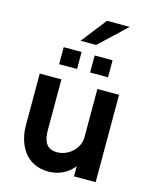

<svg xmlns="http://www.w3.org/2000/svg" viewBox="-127 -941 830 1036"><g transform="rotate(15 288.0 -423.0)"><path d="M230 -716H317L467 -857H340ZM324 -564H424V-659H324ZM151 -564H251V-659H151ZM244 11C297 11 350 -11 385 -57V0H506V-488H385V-218C385 -157 328 -102 262 -102C200 -102 184 -147 184 -207V-488H63V-201C63 -95 116 11 244 11Z"/></g></svg>

Font: FREAK Grotesk
Style: Bold
Weight: 700
Designer: La Scuola Open Source
Foundry: La Scuola Open Source
Version: Version 1.000;PS 1.0;hotconv 1.0.72;makeotf.lib2.5.5900